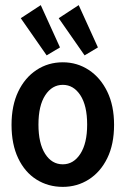

<svg xmlns="http://www.w3.org/2000/svg" viewBox="-20 -719 490 749"><path d="M225 10Q168 10 122.5 -18.5Q77 -47 51 -101.5Q25 -156 25 -232Q25 -307 51 -361.5Q77 -416 122.5 -446Q168 -476 225 -476Q281 -476 326.5 -446Q372 -416 398.5 -361.5Q425 -307 425 -232Q425 -156 398.5 -102Q372 -48 326.5 -19Q281 10 225 10ZM225 -78Q267 -78 293.5 -119Q320 -160 320 -233Q320 -307 293.5 -347.5Q267 -388 225 -388Q183 -388 156.5 -347.5Q130 -307 130 -233Q130 -160 156 -119Q182 -78 225 -78ZM162 -503 61 -648 139 -699 214 -534ZM310 -503 209 -648 287 -699 362 -534Z"/></svg>

Font: Inconsolata SemiCondensed Bold
Style: Regular
Weight: 700
Width: 4
Monospace: yes
Designer: Raph Levien, Cyreal, Brenton Simpson
Foundry: Raph Levien, Cyreal, Google
Version: Version 3.001; ttfautohint (v1.8.2.53-6de2)